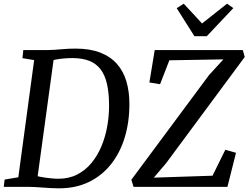

<svg xmlns="http://www.w3.org/2000/svg" viewBox="-24 -1015 1349 1043"><path d="M102.5 -743H236Q273 -744 310.8 -747.5Q348.5 -751 385.5 -751Q465 -751 520.8 -729.2Q576.5 -707.5 611.8 -667.2Q647 -627 663 -571.8Q679 -516.5 679 -450Q679 -352 653.5 -268.2Q628 -184.5 579 -122.8Q530 -61 459 -26.5Q388 8 297 8Q274 8 252.2 6.8Q230.5 5.5 209.5 4Q188.5 2.5 168.8 1.2Q149 0 129.5 0H-3.5L1 -39.5L75.5 -52L161.5 -688.5L98 -699ZM175.5 -21 162 -63Q174 -58.5 197.8 -54Q221.5 -49.5 247.8 -46.8Q274 -44 293 -44Q350.5 -44 395 -66.8Q439.5 -89.5 472.5 -129.2Q505.5 -169 526.8 -219.8Q548 -270.5 558.2 -327Q568.5 -383.5 568.5 -440Q568.5 -509.5 557.2 -558.8Q546 -608 521.8 -639.2Q497.5 -670.5 459.8 -685Q422 -699.5 368.5 -699.5Q346.5 -699.5 324 -697.5Q301.5 -695.5 283 -692.2Q264.5 -689 253 -686.5L271.5 -722ZM701.5 0 689.5 -38.5 1111 -606.5 1189.5 -692.5 896 -687.5 845.5 -557.5 787.5 -567 816.5 -743H1295L1305.5 -705.5L878 -128L811.5 -50L1130.5 -60.5L1200 -201.5L1258 -185L1211.5 0ZM1032 -818.5 936 -970.5 974 -995Q999 -968 1024 -941.2Q1049 -914.5 1073.5 -887.5Q1107.5 -914.5 1141.5 -941.2Q1175.5 -968 1209.5 -995L1243.5 -971L1099.5 -818.5Z"/></svg>

Font: Merriweather Light 18pt
Style: Italic
Weight: 400
Italic angle: -7.8°
Version: Version 2.101